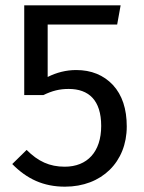

<svg xmlns="http://www.w3.org/2000/svg" viewBox="-20 -689 541 721"><path d="M433 -669H71V-332H143C176 -348 203 -355 238 -355C313 -355 360 -313 360 -216C360 -119 308 -63 223 -63C166 -63 123 -83 80 -126L26 -73C81 -17 143 12 224 12C362 12 456 -81 456 -214C456 -280 439 -332 404 -370C369 -407 323 -426 266 -426C229 -426 193 -417 159 -400V-597H420Z"/></svg>

Font: Fira Sans
Style: Regular
Weight: 400
Designer: Carrois Corporate & Edenspiekermann AG
Foundry: Carrois Corporate GbR & Edenspiekermann AG
Version: Version 4.203